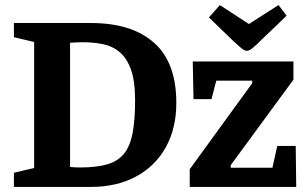

<svg xmlns="http://www.w3.org/2000/svg" viewBox="-20 -739 1210 759"><path d="M35 0V-56L115 -75V-573L35 -592V-648H340Q501 -648 589 -570Q677 -492 677 -332Q677 -232 635.5 -157Q594 -82 517.5 -41Q441 0 338 0ZM297 -77Q361 -77 403 -89Q445 -101 469.5 -130.5Q494 -160 504 -212Q514 -264 514 -343Q514 -419 497.5 -464.5Q481 -510 452.5 -533.5Q424 -557 387 -564.5Q350 -572 309 -572Q295 -572 281.5 -571.5Q268 -571 257 -570V-79Q264 -78 275.5 -77.5Q287 -77 297 -77ZM730 0V-70L977 -410V-420H835L816 -347H745L742 -496H1140V-424L892 -86V-76H1057L1076 -162H1149L1151 0ZM956 -538Q947 -538 933 -549.5Q919 -561 897 -582L806 -670L849 -719L964 -644L1081 -719L1113 -677L1014 -582Q993 -561 979 -549.5Q965 -538 956 -538Z"/></svg>

Font: Faustina Light
Style: Bold
Weight: 700
Version: Version 1.200